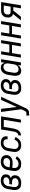

<svg xmlns="http://www.w3.org/2000/svg" viewBox="2108 -2676 783 5040"><g transform="rotate(-90 2500.0 -156.5)"><path d="M212 8Q182 8 153.5 3Q125 -2 101.5 -16.5Q78 -31 61.5 -54Q45 -77 37.5 -104Q30 -131 30.5 -160.5Q31 -190 36 -219L56 -339Q60 -365 68.5 -390Q77 -415 92 -437.5Q107 -460 128.5 -478.5Q150 -497 174.5 -508.5Q199 -520 225 -524Q251 -528 276 -528Q300 -528 323 -524.5Q346 -521 366 -512.5Q386 -504 402.5 -489.5Q419 -475 429.5 -455.5Q440 -436 442 -413Q444 -390 440 -366Q437 -349 430 -332.5Q423 -316 410 -303Q397 -290 381 -281.5Q365 -273 348 -267Q366 -258 382 -244.5Q398 -231 407.5 -212.5Q417 -194 419 -172Q421 -150 417 -128Q413 -107 403.5 -86Q394 -65 377.5 -48.5Q361 -32 340.5 -21Q320 -10 298.5 -3.5Q277 3 255 5.5Q233 8 212 8ZM213 -62Q226 -62 239 -63.5Q252 -65 265.5 -68.5Q279 -72 292 -78Q305 -84 315.5 -93.5Q326 -103 332.5 -115.5Q339 -128 341 -141Q345 -163 337 -182.5Q329 -202 312.5 -213.5Q296 -225 275 -229.5Q254 -234 232 -234H176L188 -304H244Q256 -304 268.5 -305Q281 -306 293 -309Q305 -312 317 -317.5Q329 -323 339.5 -331.5Q350 -340 356 -352Q362 -364 364 -376Q367 -394 361.5 -411Q356 -428 343 -439Q330 -450 312.5 -454Q295 -458 277 -458Q260 -458 242.5 -455Q225 -452 208.5 -443.5Q192 -435 178.5 -422Q165 -409 155.5 -394Q146 -379 141 -362Q136 -345 133 -328L113 -208Q110 -190 109 -171.5Q108 -153 111.5 -136Q115 -119 123.5 -104Q132 -89 146 -79Q160 -69 177.5 -65.5Q195 -62 213 -62Z M718 8Q688 8 659 2.5Q630 -3 606 -17Q582 -31 565 -53.5Q548 -76 539.5 -103Q531 -130 531 -159.5Q531 -189 536 -219L556 -339Q560 -364 568 -389Q576 -414 591 -436.5Q606 -459 626.5 -477.5Q647 -496 671.5 -507.5Q696 -519 721.5 -523.5Q747 -528 772 -528Q797 -528 821.5 -524Q846 -520 867.5 -510.5Q889 -501 906 -485Q923 -469 933 -448Q943 -427 947 -402.5Q951 -378 947 -353Q944 -333 934 -313Q924 -293 909 -276.5Q894 -260 875 -248.5Q856 -237 835.5 -230Q815 -223 794 -220.5Q773 -218 752 -218Q718 -218 683 -219.5Q648 -221 616 -227L613 -208Q610 -189 609.5 -171Q609 -153 613 -135.5Q617 -118 626.5 -103.5Q636 -89 650 -79.5Q664 -70 682 -66Q700 -62 718 -62Q738 -62 757.5 -66Q777 -70 795 -80.5Q813 -91 827.5 -106.5Q842 -122 852 -140L917 -108Q901 -82 880 -59Q859 -36 832.5 -20.5Q806 -5 776 1.5Q746 8 718 8ZM764 -285Q781 -285 798 -289.5Q815 -294 831 -304.5Q847 -315 857 -330.5Q867 -346 870 -363Q873 -384 867 -403.5Q861 -423 847 -435.5Q833 -448 813.5 -453Q794 -458 773 -458Q756 -458 739 -455Q722 -452 706 -443.5Q690 -435 677 -422Q664 -409 654.5 -393.5Q645 -378 640.5 -361.5Q636 -345 633 -328L628 -297Q643 -294 660.5 -292.5Q678 -291 695.5 -290.5Q713 -290 729.5 -287.5Q746 -285 764 -285Z M1212 8Q1183 8 1154.5 2.5Q1126 -3 1102.5 -17.5Q1079 -32 1062.5 -54.5Q1046 -77 1038 -104Q1030 -131 1030.5 -160.5Q1031 -190 1036 -219L1056 -339Q1060 -364 1068 -388.5Q1076 -413 1090.5 -435.5Q1105 -458 1125 -476.5Q1145 -495 1168.5 -507Q1192 -519 1217 -523.5Q1242 -528 1267 -528Q1292 -528 1316.5 -524.5Q1341 -521 1362.5 -511.5Q1384 -502 1401.5 -486Q1419 -470 1429 -449Q1439 -428 1441.5 -403.5Q1444 -379 1440 -354L1439 -349H1361L1362 -352Q1366 -374 1361.5 -395Q1357 -416 1343.5 -431Q1330 -446 1309.5 -452Q1289 -458 1268 -458Q1243 -458 1217.5 -448.5Q1192 -439 1174 -420Q1156 -401 1146.5 -376.5Q1137 -352 1133 -328L1113 -208Q1110 -190 1109 -172Q1108 -154 1112 -137Q1116 -120 1124.5 -105Q1133 -90 1146.5 -80Q1160 -70 1177 -66Q1194 -62 1213 -62Q1235 -62 1257.5 -69Q1280 -76 1299 -91Q1318 -106 1331.5 -126Q1345 -146 1354 -168L1422 -143Q1410 -112 1389 -82.5Q1368 -53 1340.5 -32Q1313 -11 1279 -1.5Q1245 8 1212 8Z M1460 0 1471 -70Q1482 -70 1493.5 -73.5Q1505 -77 1515 -84.5Q1525 -92 1532.5 -101.5Q1540 -111 1545.5 -121.5Q1551 -132 1555 -143Q1559 -154 1562 -165Q1565 -176 1566.5 -187Q1568 -198 1570 -209L1622 -520H1966L1880 0H1801L1875 -450H1688L1654 -245Q1651 -225 1647.5 -204Q1644 -183 1638.5 -162Q1633 -141 1625.5 -120.5Q1618 -100 1606.5 -80.5Q1595 -61 1579 -44.5Q1563 -28 1543.5 -17Q1524 -6 1502.5 -3Q1481 0 1460 0Z M1984 215 1985 145H2038Q2050 145 2063 142Q2076 139 2086.5 130Q2097 121 2104 109Q2111 97 2117 85V84L2151 11L2081 -520H2163L2210 -107L2397 -520H2479L2187 113Q2186 116 2185 119Q2184 122 2182 124V125Q2172 145 2157.5 164.5Q2143 184 2123.5 196Q2104 208 2081.5 211.5Q2059 215 2037 215Z M2712 8Q2682 8 2653.5 3Q2625 -2 2601.5 -16.5Q2578 -31 2561.5 -54Q2545 -77 2537.5 -104Q2530 -131 2530.5 -160.5Q2531 -190 2536 -219L2556 -339Q2560 -365 2568.5 -390Q2577 -415 2592 -437.5Q2607 -460 2628.5 -478.5Q2650 -497 2674.5 -508.5Q2699 -520 2725 -524Q2751 -528 2776 -528Q2800 -528 2823 -524.5Q2846 -521 2866 -512.5Q2886 -504 2902.5 -489.5Q2919 -475 2929.5 -455.5Q2940 -436 2942 -413Q2944 -390 2940 -366Q2937 -349 2930 -332.5Q2923 -316 2910 -303Q2897 -290 2881 -281.5Q2865 -273 2848 -267Q2866 -258 2882 -244.5Q2898 -231 2907.5 -212.5Q2917 -194 2919 -172Q2921 -150 2917 -128Q2913 -107 2903.5 -86Q2894 -65 2877.5 -48.5Q2861 -32 2840.5 -21Q2820 -10 2798.5 -3.5Q2777 3 2755 5.5Q2733 8 2712 8ZM2713 -62Q2726 -62 2739 -63.5Q2752 -65 2765.5 -68.5Q2779 -72 2792 -78Q2805 -84 2815.5 -93.5Q2826 -103 2832.5 -115.5Q2839 -128 2841 -141Q2845 -163 2837 -182.5Q2829 -202 2812.5 -213.5Q2796 -225 2775 -229.5Q2754 -234 2732 -234H2676L2688 -304H2744Q2756 -304 2768.5 -305Q2781 -306 2793 -309Q2805 -312 2817 -317.5Q2829 -323 2839.5 -331.5Q2850 -340 2856 -352Q2862 -364 2864 -376Q2867 -394 2861.5 -411Q2856 -428 2843 -439Q2830 -450 2812.5 -454Q2795 -458 2777 -458Q2760 -458 2742.5 -455Q2725 -452 2708.5 -443.5Q2692 -435 2678.5 -422Q2665 -409 2655.5 -394Q2646 -379 2641 -362Q2636 -345 2633 -328L2613 -208Q2610 -190 2609 -171.5Q2608 -153 2611.5 -136Q2615 -119 2623.5 -104Q2632 -89 2646 -79Q2660 -69 2677.5 -65.5Q2695 -62 2713 -62Z M3158 8Q3132 8 3108 0Q3084 -8 3067.5 -26Q3051 -44 3042.5 -67Q3034 -90 3031 -115.5Q3028 -141 3030 -167Q3032 -193 3036 -219L3056 -339Q3060 -362 3066.5 -385.5Q3073 -409 3085 -430.5Q3097 -452 3113.5 -471Q3130 -490 3151 -503Q3172 -516 3196 -522Q3220 -528 3243 -528Q3268 -528 3291 -521Q3314 -514 3330.5 -499Q3347 -484 3356.5 -462.5Q3366 -441 3370 -418L3387 -520H3466L3380 0H3301L3314 -83Q3303 -62 3285.5 -44.5Q3268 -27 3247.5 -15Q3227 -3 3204 2.5Q3181 8 3158 8ZM3200 -62Q3223 -62 3247 -70.5Q3271 -79 3289.5 -96.5Q3308 -114 3317.5 -137Q3327 -160 3331 -183L3351 -303Q3354 -321 3355.5 -339Q3357 -357 3354.5 -374.5Q3352 -392 3345.5 -408Q3339 -424 3327 -435.5Q3315 -447 3298 -452.5Q3281 -458 3263 -458Q3239 -458 3214.5 -448Q3190 -438 3172.5 -419Q3155 -400 3146 -376Q3137 -352 3133 -328L3113 -208Q3110 -191 3109 -173.5Q3108 -156 3110.5 -139.5Q3113 -123 3119.5 -108Q3126 -93 3138 -82Q3150 -71 3166.5 -66.5Q3183 -62 3200 -62Z M3508 0 3594 -520H3673L3637 -304H3851L3887 -520H3966L3880 0H3801L3839 -234H3625L3587 0Z M4008 0 4094 -520H4173L4137 -304H4351L4387 -520H4466L4380 0H4301L4339 -234H4125L4087 0Z M4484 0 4652 -206Q4626 -213 4605 -229Q4584 -245 4572.5 -268.5Q4561 -292 4559 -320Q4557 -348 4562 -376Q4565 -396 4572 -415.5Q4579 -435 4591.5 -452.5Q4604 -470 4621 -483.5Q4638 -497 4658 -505.5Q4678 -514 4698 -517Q4718 -520 4738 -520H4966L4880 0H4801L4834 -200H4744L4620 -49L4580 0ZM4707 -270H4845L4875 -450H4738Q4720 -450 4703 -445Q4686 -440 4671 -427.5Q4656 -415 4649 -398.5Q4642 -382 4639 -364Q4636 -346 4637.5 -328.5Q4639 -311 4648 -297Q4657 -283 4673 -276.5Q4689 -270 4707 -270Z"/></g></svg>

Font: Iosevka Algr
Style: Italic
Weight: 400
Italic angle: -9°
Monospace: yes
Designer: Belleve Invis
Foundry: Belleve Invis
Version: Version 26.0.2; ttfautohint (v1.8.3)